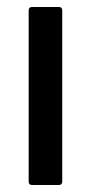

<svg xmlns="http://www.w3.org/2000/svg" viewBox="-20 -529 261 549"><path d="M62 -10V-499Q62 -509 72 -509H148Q158 -509 158 -499V-10Q158 0 148 0H72Q62 0 62 -10Z"/></svg>

Font: Amber EN Medium
Style: Regular
Weight: 500
Designer: Jeremy Tribby
Foundry: Tribby Type Co.
Version: Version 1.403 November 24, 2021